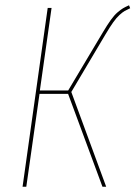

<svg xmlns="http://www.w3.org/2000/svg" viewBox="-20 -711 516 731"><path d="M471.2 -690.9 475.6 -679.7Q461.9 -673.3 454.6 -669.2Q447.3 -665 435.5 -654.5Q423.8 -644 411.1 -626.2Q398.4 -608.4 381.3 -579.6L251.5 -360.8L384.3 0H370.1L239.3 -353.5H130.4L80.1 0H65.9L161.6 -680.7H176.3L131.8 -366.7H239.7L371.6 -587.9Q388.7 -616.7 401.9 -635Q415 -653.3 427.7 -664.1Q440.4 -674.8 448.2 -679.4Q456.1 -684.1 471.2 -690.9Z"/></svg>

Font: Fira Sans Compressed Hair
Style: Italic
Weight: 100
Width: 3
Italic angle: -8°
Designer: Carrois Corporate & Edenspiekermann AG
Foundry: Carrois Corporate GbR & Edenspiekermann AG
Version: Version 4.203;PS 004.203;hotconv 1.0.88;makeotf.lib2.5.64775